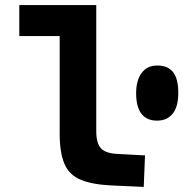

<svg xmlns="http://www.w3.org/2000/svg" viewBox="-20 -730 722 756"><path d="M56 -710H282V-588H56ZM215 -204V-710H359V-214Q359 -166 377.5 -146Q396 -126 442 -124L551 -118L546 6L415 0Q340 -4 296 -23Q252 -42 233.5 -85.5Q215 -129 215 -204ZM598 -255Q558 -255 537 -282Q516 -309 516 -363Q516 -413 537.5 -442.5Q559 -472 599 -472Q641 -472 661.5 -446Q682 -420 682 -364Q682 -310 660 -282.5Q638 -255 598 -255Z"/></svg>

Font: Intel One Mono Light
Style: Regular
Weight: 300
Monospace: yes
Designer: Fred Shallcrass
Foundry: Frere-Jones Type LLC
Version: Version 1.004